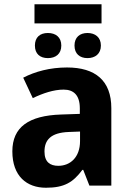

<svg xmlns="http://www.w3.org/2000/svg" viewBox="-20 -872 609 902"><path d="M457 -852H142V-762H457ZM205 -717C168 -717 144 -697 144 -658C144 -619 168 -599 205 -599C242 -599 268 -619 268 -658C268 -697 242 -717 205 -717ZM391 -717C355 -717 330 -697 330 -658C330 -619 355 -599 391 -599C427 -599 454 -619 454 -658C454 -697 427 -717 391 -717ZM295 -555C215 -555 145 -536 89 -507L134 -411C182 -434 232 -451 279 -451C326 -451 355 -425 355 -363V-337L267 -334C115 -329 38 -275 38 -161C38 -44 106 10 196 10C282 10 323 -15 367 -74H371L400 0H503V-364C503 -493 428 -555 295 -555ZM356 -254V-209C356 -133 310 -93 254 -93C215 -93 189 -111 189 -160C189 -214 218 -249 304 -252Z"/></svg>

Font: Noto Sans Display
Style: Bold
Weight: 700
Designer: Monotype Design Team
Foundry: Monotype Imaging Inc.
Version: Version 1.900